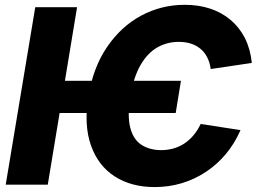

<svg xmlns="http://www.w3.org/2000/svg" viewBox="-20 -757 1052 787"><path d="M721.7 -425.8 700.2 -293.9H191.4L212.9 -425.8ZM1012.2 -499 843.8 -474.1Q839.8 -502 828.9 -522.9Q817.9 -543.9 801 -557.6Q784.2 -571.3 762 -578.4Q739.7 -585.4 712.9 -585.4Q665 -585.4 625 -562.7Q585 -540 556.4 -491Q527.8 -441.9 514.2 -362.3Q501.5 -283.2 513.7 -234.6Q525.9 -186 558.8 -164.1Q591.8 -142.1 639.2 -141.6Q665.5 -141.6 689.2 -147.9Q712.9 -154.3 733.9 -167.7Q754.9 -181.2 772.2 -201.4Q789.6 -221.7 802.7 -249L965.8 -223.6Q941.9 -168.9 905.8 -125.7Q869.6 -82.5 823.7 -52.2Q777.8 -22 725.1 -6.1Q672.4 9.8 613.8 9.8Q518.1 9.8 450.2 -33.9Q382.3 -77.6 352.8 -161.1Q323.2 -244.6 342.3 -362.3Q361.8 -481 419.2 -564.9Q476.6 -648.9 559.1 -693.1Q641.6 -737.3 737.3 -737.3Q793.9 -737.3 841.3 -721.7Q888.7 -706.1 925 -675.5Q961.4 -645 983.9 -600.8Q1006.3 -556.6 1012.2 -499ZM295.9 -727.5 175.8 0H3.4L124.5 -727.5Z"/></svg>

Font: Inter 28pt ExtraBold
Style: Italic
Weight: 800
Italic angle: -9.3988°
Designer: Rasmus Andersson
Foundry: rsms
Version: Version 4.001;git-66647c0bb